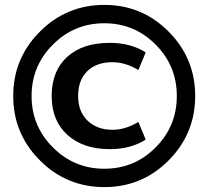

<svg xmlns="http://www.w3.org/2000/svg" viewBox="-20 -757 851 784"><path d="M428 -148Q320 -148 255.5 -206Q191 -264 191 -365Q191 -467 254 -524.5Q317 -582 428 -582Q514 -582 575 -543L545 -471Q492 -503 439 -503Q374 -503 336.5 -466.5Q299 -430 299 -365Q299 -301 338 -264Q377 -227 439 -227Q492 -227 545 -259L575 -187Q514 -148 428 -148ZM668.5 -102Q560 7 406 7Q252 7 143 -102Q34 -211 34 -365Q34 -519 143 -628Q252 -737 406 -737Q560 -737 668.5 -628Q777 -519 777 -365Q777 -211 668.5 -102ZM196 -155Q283 -68 406 -68Q529 -68 615.5 -155Q702 -242 702 -365Q702 -488 615.5 -575Q529 -662 406 -662Q283 -662 196 -575Q109 -488 109 -365Q109 -242 196 -155Z"/></svg>

Font: Mplus 1p Bold
Style: Bold
Weight: 700
Version: Version 1.061